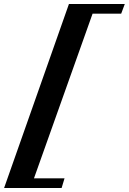

<svg xmlns="http://www.w3.org/2000/svg" viewBox="-165 -767 644 960"><path d="M-144.5 172.9 179.7 -747.1H459L440.9 -698.7H297.9L4.9 124.5H157.7L143.1 172.9Z"/></svg>

Font: Elstob Grade
Style: Italic
Weight: 400
Italic angle: -20°
Designer: Peter S. Baker
Version: Version 1.015